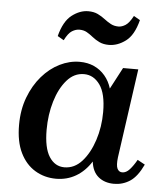

<svg xmlns="http://www.w3.org/2000/svg" viewBox="-51 -736 691 792"><g transform="rotate(5 294.5 -340.0)"><path d="M39 -198Q39 -261 58.5 -312.5Q78 -364 110.5 -401.5Q143 -439 183.5 -459Q224 -479 266 -479Q299 -479 325.5 -467Q352 -455 371 -432.5Q390 -410 399 -380L446 -469H509L457 -100Q453 -67 459.5 -53.5Q466 -40 480 -40Q496 -40 510.5 -56Q525 -72 539 -97L570 -80Q546 -29 516 -9.5Q486 10 450 10Q411 10 385.5 -11Q360 -32 355 -74Q329 -33 292 -11.5Q255 10 210 10Q162 10 123 -13.5Q84 -37 61.5 -83Q39 -129 39 -198ZM154 -188Q154 -113 177.5 -76.5Q201 -40 240 -40Q282 -40 313 -74.5Q344 -109 362 -164Q380 -219 380 -281Q380 -357 354 -393.5Q328 -430 288 -430Q247 -430 217 -395.5Q187 -361 170.5 -306Q154 -251 154 -188ZM472 -687 498 -672Q482 -609 448.5 -584Q415 -559 379 -559Q356 -559 339.5 -567Q323 -575 310 -585.5Q297 -596 284 -603.5Q271 -611 253 -611Q238 -611 222.5 -601.5Q207 -592 192 -562L166 -577Q182 -639 215 -664.5Q248 -690 283 -690Q306 -690 322.5 -682Q339 -674 352.5 -663.5Q366 -653 380 -645.5Q394 -638 412 -638Q426 -638 441 -647.5Q456 -657 472 -687Z"/></g></svg>

Font: Brygada 1918 SemiBold
Style: Italic
Weight: 600
Italic angle: -8°
Designer: Mateusz Machalski | Borys Kosmynka | Przemek Hoffer
Foundry: NIEPODLEGLA 2018
Version: Version 3.006